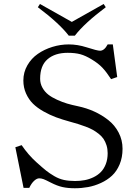

<svg xmlns="http://www.w3.org/2000/svg" viewBox="-20 -954 685 983"><path d="M173.8 -917 184.6 -933.6 347.7 -841.8 510.7 -933.6 521.5 -917Q412.1 -835 363.3 -771.5H332Q283.2 -835 173.8 -917ZM58.6 -200.2 90.8 -210.9Q125 -160.6 167 -123Q197.8 -95.2 215.8 -80.8Q233.9 -66.4 258.1 -52.2Q282.2 -38.1 307.4 -32.7Q332.5 -27.3 364.3 -27.3Q390.1 -27.3 413.6 -31.7Q437 -36.1 458.7 -46.6Q480.5 -57.1 496.3 -73.2Q512.2 -89.4 521.7 -114Q531.2 -138.7 531.2 -169.9Q531.2 -191.4 525.4 -210Q519.5 -228.5 510.3 -242.4Q501 -256.3 485.6 -268.6Q470.2 -280.8 455.3 -289.1Q440.4 -297.4 418.5 -305.7Q396.5 -314 379.6 -319.1Q362.8 -324.2 337.9 -331.1Q298.8 -341.8 267.1 -353.5Q235.4 -365.2 202.9 -383.5Q170.4 -401.9 148.7 -423.3Q127 -444.8 113.3 -475.3Q99.6 -505.9 99.6 -542Q99.6 -584 120.1 -619.6Q140.6 -655.3 173.8 -678.2Q207 -701.2 248.3 -713.9Q289.6 -726.6 332 -726.6Q377 -726.6 422.9 -711.9Q477.5 -694.3 492.2 -694.3Q514.2 -694.3 531.2 -726.6H557.6L580.1 -559.6L548.8 -548.8Q524.9 -585.4 504.2 -607.4Q483.4 -629.4 450.2 -649.4Q418.5 -668.9 391.6 -676.3Q364.7 -683.6 326.2 -683.6Q261.7 -683.6 223.6 -650.9Q185.5 -618.2 185.5 -550.8Q185.5 -525.9 197.3 -504.9Q209 -483.9 227.1 -469.7Q245.1 -455.6 272 -443.4Q298.8 -431.2 323.5 -423.8Q348.1 -416.5 378.9 -410.2Q422.9 -400.9 461.9 -383.3Q501 -365.7 534.4 -339.4Q567.9 -313 587.6 -274.9Q607.4 -236.8 607.4 -192.4Q607.4 -147.9 592.5 -112.5Q577.6 -77.1 553.5 -54.7Q529.3 -32.2 496.8 -17.3Q464.4 -2.4 431.2 3.7Q397.9 9.8 363.3 9.8Q327.6 9.8 300 3.7Q272.5 -2.4 239.3 -19.5Q214.8 -32.2 203.4 -36.6Q191.9 -41 180.7 -41Q168.5 -41 154.5 -28.1Q140.6 -15.1 129.9 7.8H100.6Z"/></svg>

Font: Theano Old Style
Style: Regular
Weight: 400
Designer: Alexey Kryukov
Version: Version 2.00